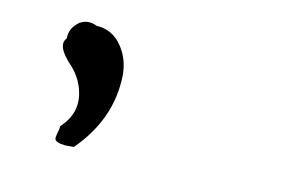

<svg xmlns="http://www.w3.org/2000/svg" viewBox="-40 -839 581 371"><g transform="rotate(10 250.0 -653.0)"><path d="M191 -683Q189 -597 122 -531H105Q85 -533 84 -541Q84 -543 84.5 -545.5Q85 -548 86 -552Q89 -561 89 -566Q127 -601 110 -650Q104 -668 90 -684Q56 -719 72 -735Q72 -756 91 -769Q107 -778 125 -769Q162 -767 181 -729Q191 -709 191 -683Z"/></g></svg>

Font: New Tegomin
Style: Regular
Weight: 400
Designer: Kyosuke Nagai
Version: Version 1.000